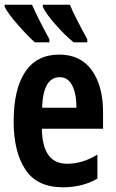

<svg xmlns="http://www.w3.org/2000/svg" viewBox="-22 -786 493 816"><path d="M-2 -766V-757Q12 -728 53.5 -681Q95 -634 126 -606H188V-619Q139 -709 114 -766ZM160 -766V-757Q173 -728 213.5 -682Q254 -636 291 -606H349V-619Q326 -661 305 -702Q284 -743 275 -766ZM36 -269Q36 -142 85.5 -66Q135 10 246 10Q329 10 392 -27V-129Q329 -90 263 -90Q158 -90 156 -239H416V-309Q416 -420 368.5 -487Q321 -554 230 -554Q134 -554 85 -480.5Q36 -407 36 -269ZM303 -328H157Q161 -458 232 -458Q267 -458 285 -422.5Q303 -387 303 -328Z"/></svg>

Font: Noto Sans UI Condensed
Style: Bold
Weight: 700
Width: 3
Designer: Monotype Design Team
Foundry: Monotype Imaging Inc.
Version: 1.001